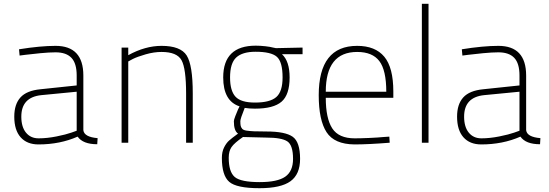

<svg xmlns="http://www.w3.org/2000/svg" viewBox="-20 -750 2885 1009"><path d="M418 -353V-66Q422 -30 493 -24L491 8Q416 8 388 -32Q295 9 182 9Q122 9 88.5 -28.5Q55 -66 55 -137Q55 -202 87.5 -238Q120 -274 193 -281L383 -301V-353Q383 -417 355.5 -446Q328 -475 272 -475Q240 -475 192.5 -470.5Q145 -466 114 -462L83 -458L80 -491Q192 -509 272 -509Q418 -509 418 -353ZM383 -268 197 -250Q92 -239 92 -137Q92 -83 116.5 -53Q141 -23 183 -23Q227 -23 277 -33Q327 -43 355 -53L383 -63Z M654 0H619V-500H654V-460Q743 -509 829 -509Q929 -509 961 -458.5Q993 -408 993 -260V0H958V-258Q958 -390 934 -433.5Q910 -477 829 -477Q789 -477 745.5 -464.5Q702 -452 678 -440L654 -427Z M1344 239Q1223 239 1184.5 205.5Q1146 172 1146 80Q1146 48 1157.5 25Q1169 2 1183.5 -11Q1198 -24 1231 -48Q1209 -62 1209 -113Q1209 -120 1216.5 -139.5Q1224 -159 1231 -175L1239 -191Q1153 -219 1153 -343Q1153 -510 1324 -510Q1348 -510 1374.5 -507Q1401 -504 1415 -500L1430 -497L1570 -500V-465H1462Q1502 -428 1502 -343Q1502 -252 1459.5 -215.5Q1417 -179 1320 -179Q1290 -179 1266 -183Q1243 -126 1243 -113Q1243 -96 1245 -88Q1247 -80 1253 -73Q1259 -66 1276 -63.5Q1293 -61 1315 -60Q1337 -59 1380 -59Q1479 -59 1518 -31.5Q1557 -4 1557 85Q1557 166 1506.5 202.5Q1456 239 1344 239ZM1378 -27 1257 -30Q1212 1 1197 22.5Q1182 44 1182 79Q1182 153 1213.5 180Q1245 207 1345 207Q1438 207 1479 178.5Q1520 150 1520 85Q1520 13 1490 -7Q1460 -27 1378 -27ZM1320 -211Q1399 -211 1432 -240Q1465 -269 1465 -343Q1465 -425 1435 -451.5Q1405 -478 1323 -478Q1254 -478 1221.5 -448Q1189 -418 1189 -343Q1189 -273 1217.5 -242Q1246 -211 1320 -211Z M1844 -23Q1875 -23 1920.5 -25Q1966 -27 1996 -30L2026 -32L2028 0Q1916 9 1843 9Q1737 8 1696 -55.5Q1655 -119 1655 -250Q1655 -509 1857 -509Q1952 -509 1999.5 -452Q2047 -395 2047 -269V-236H1692Q1692 -128 1726 -75.5Q1760 -23 1844 -23ZM1692 -268H2010Q2010 -381 1973.5 -429Q1937 -477 1857 -477Q1692 -477 1692 -268Z M2197 0V-730H2232V0Z M2745 -353V-66Q2749 -30 2820 -24L2818 8Q2743 8 2715 -32Q2622 9 2509 9Q2449 9 2415.5 -28.5Q2382 -66 2382 -137Q2382 -202 2414.5 -238Q2447 -274 2520 -281L2710 -301V-353Q2710 -417 2682.5 -446Q2655 -475 2599 -475Q2567 -475 2519.5 -470.5Q2472 -466 2441 -462L2410 -458L2407 -491Q2519 -509 2599 -509Q2745 -509 2745 -353ZM2710 -268 2524 -250Q2419 -239 2419 -137Q2419 -83 2443.5 -53Q2468 -23 2510 -23Q2554 -23 2604 -33Q2654 -43 2682 -53L2710 -63Z"/></svg>

Font: TitilliumText22L Th
Style: Thin
Weight: 100
Designer: Campivisivi
Foundry: Campivisivi
Version: 1.000